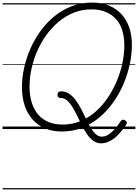

<svg xmlns="http://www.w3.org/2000/svg" viewBox="-20 -1005 1074 1495"><path d="M768 111Q734 111 707.5 92Q681 73 659 41.5Q637 10 618 -28Q599 -66 581 -103.5Q563 -141 543.5 -172.5Q524 -204 502 -223Q480 -242 452 -242Q439 -242 433 -250Q427 -258 427.5 -268.5Q428 -279 435 -286.5Q442 -294 454 -294Q490 -294 518.5 -275Q547 -256 570 -224.5Q593 -193 612.5 -155.5Q632 -118 650 -80Q668 -42 686.5 -10.5Q705 21 726 40Q747 59 773 59Q795 59 818 46.5Q841 34 867 7Q893 -20 922 -64Q928 -72 937 -73Q946 -74 957 -66Q966 -60 967.5 -52.5Q969 -45 962 -34Q939 1 915.5 28Q892 55 867.5 73.5Q843 92 818 101.5Q793 111 768 111ZM461 19Q390 19 333 -4.5Q276 -28 235.5 -72.5Q195 -117 173 -181Q151 -245 151 -327Q151 -400 168 -477Q185 -554 217.5 -627.5Q250 -701 297 -765.5Q344 -830 405 -879.5Q466 -929 540 -957Q614 -985 698 -985Q770 -985 827 -962Q884 -939 924 -896.5Q964 -854 985.5 -793Q1007 -732 1007 -655Q1007 -581 990 -502.5Q973 -424 940.5 -348.5Q908 -273 860.5 -206.5Q813 -140 752.5 -89.5Q692 -39 619 -10Q546 19 461 19ZM468 -35Q541 -35 605.5 -61.5Q670 -88 723.5 -135Q777 -182 818.5 -243Q860 -304 889 -373Q918 -442 933 -513Q948 -584 948 -651Q948 -719 931 -771.5Q914 -824 880.5 -859.5Q847 -895 799.5 -913.5Q752 -932 692 -932Q619 -932 555 -906.5Q491 -881 437 -836Q383 -791 341 -732.5Q299 -674 269.5 -606.5Q240 -539 225 -468.5Q210 -398 210 -331Q210 -260 227.5 -205Q245 -150 278 -112Q311 -74 359 -54.5Q407 -35 468 -35ZM0 460H1034V470H0ZM0 -20H1034V0H0ZM0 -505H1034V-500H0ZM0 -980H1034V-970H0Z"/></svg>

Font: Playwrite NO Guides
Style: Regular
Weight: 400
Designer: Veronika Burian, José Scaglione
Foundry: TypeTogether
Version: Version 1.003